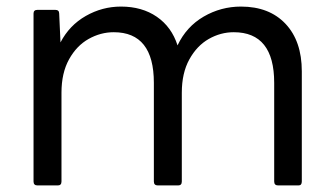

<svg xmlns="http://www.w3.org/2000/svg" viewBox="-20 -539 1018 584"><path d="M82 13V-498Q82 -509 94 -509H148Q160 -509 160 -498L164 -410Q191 -462 241 -490.5Q291 -519 348 -519Q412 -519 457 -488Q502 -457 520 -401Q547 -458 599.5 -488.5Q652 -519 713 -519Q799 -519 848.5 -466.5Q898 -414 898 -322V13Q898 25 888 25H826Q814 25 814 13V-287Q814 -441 691 -441Q651 -441 615 -420.5Q579 -400 556 -358.5Q533 -317 533 -257V13Q533 25 522 25H460Q448 25 448 13V-287Q448 -441 326 -441Q286 -441 249.5 -420.5Q213 -400 190 -358.5Q167 -317 167 -257V13Q167 25 156 25H94Q82 25 82 13Z"/></svg>

Font: LINE Seed JP_TTF Regular
Style: Regular
Weight: 400
Designer: LINE & Fontrix & Fontworks
Version: Version 1.002